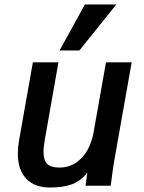

<svg xmlns="http://www.w3.org/2000/svg" viewBox="-20 -828 640 856"><path d="M59.5 -143Q59.5 -170.5 64.5 -199L126.5 -550H240.5L180.5 -209.5Q174 -173 174 -149Q174 -115 189.8 -98Q205.5 -81 244.5 -81Q286.5 -81 318.5 -102.5Q350.5 -124 370 -159.2Q389.5 -194.5 397 -236.5L452.5 -550H567L490 -115Q483 -76 479 -41Q476 -15 473.5 0H361.5L369.5 -58.5Q339.5 -20.5 300.2 -6.2Q261 8 203.5 8Q133.5 8 96.5 -31.8Q59.5 -71.5 59.5 -143ZM245.5 -603 358.5 -808H498.5L334 -603Z"/></svg>

Font: JuliaMono SemiBold
Style: Italic
Weight: 600
Italic angle: -9°
Monospace: yes
Designer: cormullion
Foundry: corm
Version: Version 0.056; ttfautohint (v1.8.4)